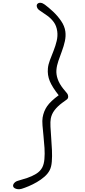

<svg xmlns="http://www.w3.org/2000/svg" viewBox="-20 -1198 616 1397"><path d="M138.5 175.5Q123.5 180 109.8 178.5Q96 177 86.5 171.2Q77 165.5 75.5 157Q73.5 145 84 133.2Q94.5 121.5 111.5 117Q143 108.5 178 96.8Q213 85 242.8 66.8Q272.5 48.5 287 21.5Q300 -3 303.2 -40.5Q306.5 -78 303.8 -121.2Q301 -164.5 296.5 -207.2Q292 -250 289.2 -285.5Q286.5 -321 290 -342.5Q298 -389.5 323 -425.5Q348 -461.5 407 -505Q360.5 -563.5 342.2 -607.8Q324 -652 328.5 -700.5Q331 -728.5 343.5 -761.2Q356 -794 370 -829.2Q384 -864.5 392.5 -900.2Q401 -936 396.5 -970Q391 -1010.5 371.2 -1037.2Q351.5 -1064 323.8 -1084Q296 -1104 266.5 -1123.5Q252.5 -1133 248.5 -1147.8Q244.5 -1162.5 253 -1170.5Q262 -1179 276.2 -1177.5Q290.5 -1176 306.5 -1164Q333 -1144.5 365.8 -1114Q398.5 -1083.5 424.2 -1046.2Q450 -1009 455.5 -969Q460 -934.5 452 -898.2Q444 -862 430.5 -826Q417 -790 405 -755.2Q393 -720.5 390.5 -689Q388 -657 399.8 -622.8Q411.5 -588.5 440.5 -552Q455 -533.5 465.5 -521.8Q476 -510 476 -494Q476 -480.5 464 -472.5Q452 -464.5 433 -450Q398 -424 376.8 -396Q355.5 -368 349.5 -335Q345.5 -313.5 347.2 -276.5Q349 -239.5 352.5 -195Q356 -150.5 358 -105.5Q360 -60.5 357 -22Q354 16.5 341.5 40.5Q328.5 66 303.2 88Q278 110 248 127.2Q218 144.5 188.8 156.8Q159.5 169 138.5 175.5Z"/></svg>

Font: Edu AU VIC WA NT Hand
Style: Regular
Weight: 400
Designer: Tina and Corey Anderson, Eben Sorkin, Mirko Velimirovic
Foundry: Google for Education
Version: Version 1.001